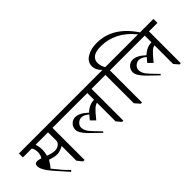

<svg xmlns="http://www.w3.org/2000/svg" viewBox="-10 -1479 2133 2133"><g transform="rotate(-45 1056.5 -412.0)"><path d="M597.7 -566.4V-503.9H464.8V0H441.4L394.5 -58.6V-289.1Q332 -257.8 296.9 -257.8Q250 -257.8 187.5 -281.2Q156.2 -226.6 128.9 -199.2Q171.9 -144.5 209 -101.6Q246.1 -58.6 281.2 -27.3L265.6 -11.7Q203.1 -82 158.2 -132.8Q113.3 -183.6 89.8 -214.8Q43 -281.2 43 -320.3Q43 -343.8 52.7 -353.5Q62.5 -363.3 82 -363.3Q109.4 -363.3 136.7 -351.6Q160.2 -378.9 160.2 -433.6Q160.2 -468.8 140.6 -503.9H0V-566.4ZM394.5 -503.9H199.2Q214.8 -460.9 214.8 -414.1Q214.8 -378.9 203.1 -328.1Q265.6 -304.7 304.7 -304.7Q343.8 -304.7 369.1 -326.2Q394.5 -347.7 394.5 -371.1Z M1210.9 -566.4V-503.9H1078.1V-3.9H1058.6L1011.7 -58.6V-351.6Q988.3 -347.7 959 -322.3Q929.7 -296.9 867.2 -218.8L816.4 -269.5Q828.1 -285.2 859.4 -320.3Q812.5 -359.4 773.4 -359.4Q742.2 -359.4 716.8 -335.9Q691.4 -312.5 691.4 -281.2Q691.4 -246.1 714.8 -210.9Q738.3 -175.8 835.9 -78.1L824.2 -66.4L695.3 -191.4Q660.2 -230.5 644.5 -257.8Q628.9 -285.2 628.9 -308.6Q628.9 -351.6 658.2 -380.9Q687.5 -410.2 726.6 -410.2Q793 -410.2 871.1 -335.9Q937.5 -398.4 1011.7 -398.4V-503.9H585.9V-566.4Z M1500 -566.4V-503.9H1367.2V0H1347.7L1296.9 -58.6V-503.9H1199.2V-566.4H1312.5Q1257.8 -617.2 1257.8 -679.7Q1257.8 -753.9 1335.9 -793Q1394.5 -824.2 1476.6 -824.2Q1605.5 -824.2 1710.9 -759.8Q1816.4 -695.3 1902.3 -566.4H1871.1Q1789.1 -668 1691.4 -716.8Q1593.8 -765.6 1488.3 -765.6Q1406.2 -765.6 1367.2 -738.3Q1328.1 -710.9 1328.1 -660.2Q1328.1 -613.3 1355.5 -566.4Z M2113.3 -566.4V-503.9H1980.5V-3.9H1960.9L1914.1 -58.6V-351.6Q1890.6 -347.7 1861.3 -322.3Q1832 -296.9 1769.5 -218.8L1718.8 -269.5Q1730.5 -285.2 1761.7 -320.3Q1714.8 -359.4 1675.8 -359.4Q1644.5 -359.4 1619.1 -335.9Q1593.8 -312.5 1593.8 -281.2Q1593.8 -246.1 1617.2 -210.9Q1640.6 -175.8 1738.3 -78.1L1726.6 -66.4L1597.7 -191.4Q1562.5 -230.5 1546.9 -257.8Q1531.2 -285.2 1531.2 -308.6Q1531.2 -351.6 1560.5 -380.9Q1589.8 -410.2 1628.9 -410.2Q1695.3 -410.2 1773.4 -335.9Q1839.8 -398.4 1914.1 -398.4V-503.9H1488.3V-566.4Z"/></g></svg>

Font: 和音 by 宁静之雨，公众号njzyshare
Style: Regular
Weight: 400
Designer: Steve Matteson
Foundry: Ascender Corporation
Version: Version 6.00;June 8, 2018;FontCreator 11.0.0.2388 32-bit